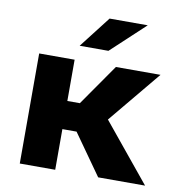

<svg xmlns="http://www.w3.org/2000/svg" viewBox="-83 -828 881 907"><g transform="rotate(10 358.0 -374.0)"><path d="M309 -195 447 0H672L445 -277L653 -528H439L301 -330H241V-528H71V0H241V-195ZM370 -748 253 -597H391L553 -748Z"/></g></svg>

Font: Asimov
Style: XWid
Weight: 500
Designer: Google
Version: Version 2.000980; 2014